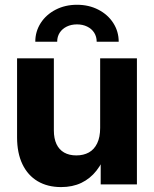

<svg xmlns="http://www.w3.org/2000/svg" viewBox="-20 -754 630 785"><path d="M49.8 -192.4V-515.6H200.2V-221.1Q200.2 -187.8 210.9 -164.9Q221.7 -142.1 242.3 -130.3Q262.9 -118.6 292.1 -118.6Q321.5 -118.6 343.4 -130.7Q365.2 -142.8 377.3 -168Q389.5 -193.2 389.5 -230.9V-515.6H539.8V0H391.7V-135.3H416.3Q399.7 -88.5 374.2 -56.1Q348.7 -23.7 312.7 -6.4Q276.7 10.9 229.9 10.9Q174.6 10.9 134.1 -13Q93.7 -36.9 71.7 -82.6Q49.8 -128.3 49.8 -192.4ZM465.3 -583.5H375.3Q375.3 -604.2 365.1 -620.3Q354.9 -636.3 336.4 -645.3Q318 -654.3 294.7 -654.3Q271.4 -654.3 252.9 -645.3Q234.5 -636.3 224.1 -620.3Q213.8 -604.2 213.8 -583.5H124.3Q124.3 -625.3 146.4 -659.8Q168.6 -694.3 207.5 -714.4Q246.4 -734.5 294.8 -734.5Q343.3 -734.5 382.2 -714.4Q421.1 -694.3 443.2 -659.8Q465.3 -625.3 465.3 -583.5Z"/></svg>

Font: Intratopia Thin
Style: Regular
Weight: 100
Designer: Rasmus Andersson
Foundry: rsms
Version: Version 3.000;Glyphs 3.2.3 (3260)